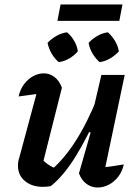

<svg xmlns="http://www.w3.org/2000/svg" viewBox="-20 -829 614 856"><path d="M256 -438 171 -101 162 -125Q178 -107 196.5 -94.5Q215 -82 233 -77L209 -72Q265 -119 317 -200Q369 -281 415 -396L428 -352Q402 -289 374 -233.5Q346 -178 317.5 -132Q289 -86 260.5 -52.5Q232 -19 206 1Q187 4 171 4Q122 4 91 -22Q60 -48 60 -91Q60 -109 66 -126L157 -464L211 -417Q170 -413 133.5 -408.5Q97 -404 63 -399Q70 -431 87.5 -454Q105 -477 128 -489.5Q151 -502 176 -502Q201 -502 222.5 -486Q244 -470 256 -438ZM332 -56 384 -238 373 -242 432 -495H536L438 -29L416 -81Q447 -83 475 -87Q503 -91 532 -96Q525 -64 507 -41Q489 -18 465 -5.5Q441 7 415 7Q388 7 366 -9Q344 -25 332 -56ZM236 -736 250 -809H526L512 -736ZM242 -552Q223 -568 210 -590.5Q197 -613 192 -638Q209 -656 232 -669Q255 -682 279 -685Q298 -669 311 -646.5Q324 -624 327 -600Q312 -582 289 -568.5Q266 -555 242 -552ZM424 -552Q406 -568 392.5 -590.5Q379 -613 375 -638Q392 -656 414.5 -669Q437 -682 461 -685Q480 -668 493 -646Q506 -624 510 -600Q494 -582 471 -568.5Q448 -555 424 -552Z"/></svg>

Font: Piazzolla Thin
Style: Bold Italic
Weight: 700
Italic angle: -11.3°
Version: Version 2.005